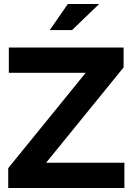

<svg xmlns="http://www.w3.org/2000/svg" viewBox="-20 -937 657 957"><path d="M21 0V-99L407 -574H24V-700H596V-601L210 -126H600V0ZM228 -787 318 -917H474L339 -787Z"/></svg>

Font: Red Hat Display
Style: Bold
Weight: 700
Designer: Pentagram, MCKL
Foundry: Pentagram, MCKL
Version: Version 1.023; ttfautohint (v1.8.3)